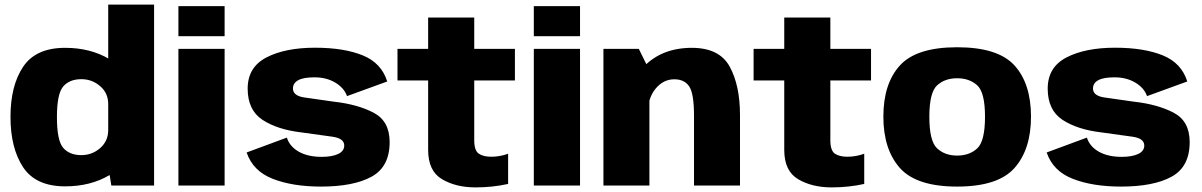

<svg xmlns="http://www.w3.org/2000/svg" viewBox="-20 -805 5217 833"><path d="M463 0H648.5V-785H449.5V-84.5ZM262.5 3.5Q373 3.5 455.5 -45.5Q538 -94.5 538 -158L449.5 -241Q449.5 -193 414.5 -162.5Q379.5 -132 333 -132Q281.5 -132 254.2 -163.5Q227 -195 227 -297Q227 -398 254.2 -429.8Q281.5 -461.5 333 -461.5Q379.5 -461.5 414.5 -431.2Q449.5 -401 449.5 -353.5L538 -435.5Q538 -498.5 455.5 -548Q373 -597.5 262.5 -597.5Q135.5 -597.5 80.5 -515.5Q25.5 -433.5 25.5 -298Q25.5 -162 80.5 -79.2Q135.5 3.5 262.5 3.5Z M754 0H954.5V-593H754ZM754 -778.5V-648H954.5V-778.5Z M1372.5 4.5Q1514 4.5 1592.2 -38.5Q1670.5 -81.5 1670.5 -188.5Q1670.5 -279.5 1601 -316Q1531.5 -352.5 1427.5 -364Q1349.5 -375 1300.2 -382.2Q1251 -389.5 1251 -421Q1251 -444.5 1273.8 -457Q1296.5 -469.5 1344.5 -469.5Q1396.5 -469.5 1434.8 -446.5Q1473 -423.5 1485.5 -388L1660 -451.5Q1635 -532 1553.2 -565Q1471.5 -598 1347 -598Q1217.5 -598 1136 -555.8Q1054.5 -513.5 1054.5 -420.5Q1054.5 -328 1118.2 -285.5Q1182 -243 1288 -230.5Q1369.5 -219 1421.5 -212Q1473.5 -205 1473.5 -173.5Q1473.5 -149.5 1447 -137Q1420.5 -124.5 1375.5 -124.5Q1316 -124.5 1276.5 -146.8Q1237 -169 1224.5 -208L1050 -143.5Q1077.5 -62.5 1163.8 -29Q1250 4.5 1372.5 4.5Z M2043 8Q2117 8 2184.5 -7V-138Q2148.5 -125 2111.5 -125Q2076.5 -125 2057 -138.5Q2037.5 -152 2037.5 -197V-456H2214V-593H2037.5V-729H1837.5V-593H1704.5V-456H1837.5V-154.5Q1837.5 -63 1897.8 -27.5Q1958 8 2043 8Z M2296 0H2496.5V-593H2296ZM2296 -778.5V-648H2496.5V-778.5Z M2598 0H2797.5V-499.5L2751.5 -593H2598ZM2991 0H3190.5V-305.5Q3190.5 -434.5 3145.8 -516Q3101 -597.5 2981.5 -597.5Q2852.5 -597.5 2773 -516Q2693.5 -434.5 2693.5 -353L2790.5 -312.5Q2790.5 -379.5 2824.2 -420.2Q2858 -461 2905.5 -461Q2949.5 -461 2970.2 -430Q2991 -399 2991 -302.5Z M3588 8Q3662 8 3729.5 -7V-138Q3693.5 -125 3656.5 -125Q3621.5 -125 3602 -138.5Q3582.5 -152 3582.5 -197V-456H3759V-593H3582.5V-729H3382.5V-593H3249.5V-456H3382.5V-154.5Q3382.5 -63 3442.8 -27.5Q3503 8 3588 8Z M4132.5 4.5Q4310 4.5 4381.5 -76.2Q4453 -157 4453 -299Q4453 -442 4381.5 -521Q4310 -600 4132.5 -600Q3956 -600 3884.2 -521Q3812.5 -442 3812.5 -299Q3812.5 -157 3884.2 -76.2Q3956 4.5 4132.5 4.5ZM4132.5 -130Q4079.5 -130 4045.8 -161.2Q4012 -192.5 4012 -298.5Q4012 -404 4045.8 -434.8Q4079.5 -465.5 4132.5 -465.5Q4186 -465.5 4219.8 -434.8Q4253.5 -404 4253.5 -298.5Q4253.5 -192.5 4219.8 -161.2Q4186 -130 4132.5 -130Z M4843.5 4.5Q4985 4.5 5063.2 -38.5Q5141.5 -81.5 5141.5 -188.5Q5141.5 -279.5 5072 -316Q5002.5 -352.5 4898.5 -364Q4820.5 -375 4771.2 -382.2Q4722 -389.5 4722 -421Q4722 -444.5 4744.8 -457Q4767.5 -469.5 4815.5 -469.5Q4867.5 -469.5 4905.8 -446.5Q4944 -423.5 4956.5 -388L5131 -451.5Q5106 -532 5024.2 -565Q4942.5 -598 4818 -598Q4688.5 -598 4607 -555.8Q4525.5 -513.5 4525.5 -420.5Q4525.5 -328 4589.2 -285.5Q4653 -243 4759 -230.5Q4840.5 -219 4892.5 -212Q4944.5 -205 4944.5 -173.5Q4944.5 -149.5 4918 -137Q4891.5 -124.5 4846.5 -124.5Q4787 -124.5 4747.5 -146.8Q4708 -169 4695.5 -208L4521 -143.5Q4548.5 -62.5 4634.8 -29Q4721 4.5 4843.5 4.5Z"/></svg>

Font: Anybody Thin ExtraBold
Style: Regular
Weight: 800
Version: Version 1.113;gftools[0.9.25]